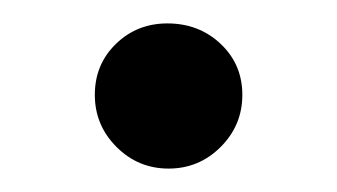

<svg xmlns="http://www.w3.org/2000/svg" viewBox="-20 -381 288 164"><path d="M123 -361Q150 -361 168.5 -343.5Q187 -326 187 -300Q187 -274 168.5 -255.5Q150 -237 124 -237Q98 -237 79.5 -255.5Q61 -274 61 -300Q61 -326 79 -343.5Q97 -361 123 -361Z"/></svg>

Font: Adamina
Style: Regular
Weight: 400
Designer: Cyreal (www.cyreal.org)
Foundry: Alexei Vanyashin
Version: Version 1.013